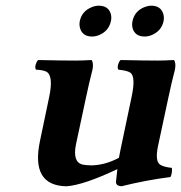

<svg xmlns="http://www.w3.org/2000/svg" viewBox="-20 -648 639 678"><path d="M447.8 -573.2Q455.6 -609.9 491.7 -623.5Q503.4 -627.9 514.6 -627.9Q547.4 -627.9 556.6 -599.1Q560.1 -586.4 557.6 -573.2Q550.3 -538.6 515.1 -523.9Q502.9 -519 491.2 -519Q457 -519 448.2 -548.3Q445.3 -560.5 447.8 -573.2ZM261.7 -573.2Q269 -608.9 304.7 -623Q316.9 -627.9 328.6 -627.9Q363.3 -627.9 371.6 -597.7Q374.5 -585.4 371.6 -573.2Q364.3 -538.6 329.6 -523.9Q316.9 -519 305.2 -519Q271.5 -519 262.7 -548.3Q259.3 -560.5 261.7 -573.2ZM538.1 -132.8Q526.9 -80.1 544.9 -66.9Q557.6 -58.1 586.9 -55.2Q588.9 -37.1 582 -22.9Q494.6 -11.7 408.7 9.8Q388.2 7.8 389.6 -6.8Q389.6 -8.3 394.5 -50.8Q275.9 5.4 214.8 9.8Q87.9 7.8 121.1 -149.9L153.8 -306.2Q169.4 -380.9 143.6 -395Q131.8 -400.9 107.4 -401.9Q100.6 -410.2 109.9 -429.7Q112.3 -434.1 114.7 -436Q200.7 -434.1 246.1 -434.1Q268.1 -434.1 303.7 -436Q311 -424.8 306.6 -401.9Q304.7 -393.6 302.2 -384.3Q295.9 -360.8 284.7 -308.1Q284.2 -306.6 284.2 -306.2L248.5 -139.2Q235.4 -76.2 271 -66.9Q282.2 -64.5 302.7 -64Q351.6 -64.9 399.9 -90.8Q402.8 -107.4 405.8 -120.6L444.8 -306.2Q459.5 -375.5 441.4 -390.6Q430.2 -398.9 398.4 -401.9Q391.6 -410.2 400.9 -429.7Q403.3 -434.1 405.8 -436Q491.7 -434.1 537.1 -434.1Q557.6 -434.1 594.7 -436Q602.1 -424.8 597.7 -401.9Q595.7 -393.6 593.3 -384.3Q586.9 -360.8 575.7 -308.1Q575.2 -306.6 575.2 -306.2Z"/></svg>

Font: Linux Libertine Slanted O
Style: Bold Slanted
Weight: 700
Designer: Philipp H. Poll
Foundry: Philipp H. Poll
Version: Version 5.0.0